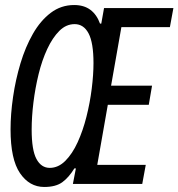

<svg xmlns="http://www.w3.org/2000/svg" viewBox="-20 -732 710 764"><path d="M156 12Q97 12 59.5 -43Q22 -98 22 -217Q22 -278 32 -346.5Q42 -415 61.5 -480Q81 -545 111 -597.5Q141 -650 182 -681Q223 -712 275 -712Q314 -712 339.5 -693Q365 -674 378 -638H383L394 -700H670L656 -624H463L422 -391H585L572 -315H409L367 -76H560L546 0H270L282 -62H276Q254 -26 228 -7Q202 12 156 12ZM178 -64Q212 -64 240 -92Q268 -120 289 -166Q310 -212 324 -267.5Q338 -323 345 -379Q352 -435 352 -481Q352 -562 332.5 -599Q313 -636 277 -636Q243 -636 216 -609Q189 -582 168 -537Q147 -492 133.5 -436.5Q120 -381 113 -324Q106 -267 106 -216Q106 -135 125 -99.5Q144 -64 178 -64Z"/></svg>

Font: DM Mono
Style: Italic
Weight: 400
Italic angle: -10°
Designer: Colophon Foundry
Foundry: Colophon Foundry
Version: Version 1.000; ttfautohint (v1.8.2.53-6de2)